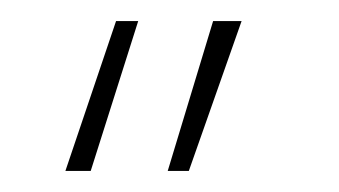

<svg xmlns="http://www.w3.org/2000/svg" viewBox="-20 -505 321 182"><path d="M42 -343 90 -485H111L66 -343ZM139 -343 182 -485H209L159 -343Z"/></svg>

Font: Genos ExtraLight
Style: Regular
Weight: 250
Designer: Robert E. Leuschke
Foundry: Robert E. Leuschke
Version: Version 1.010